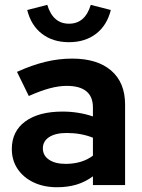

<svg xmlns="http://www.w3.org/2000/svg" viewBox="-20 -777 595 806"><path d="M219.6 9Q163.9 9 120.9 -11.4Q78 -31.9 53.8 -68Q29.6 -104.2 29.6 -151.3Q29.6 -225.9 86.1 -267.2Q142.6 -308.6 242.4 -308.6Q309.8 -308.6 370.1 -288.2V-325.6Q370.1 -416.5 260 -416.5Q227.3 -416.5 189.1 -406.4Q150.9 -396.2 100.9 -374L51.4 -475.3Q113.3 -503.5 169.6 -517.2Q226 -531 282.8 -531Q388.5 -531 446.8 -480.7Q505.1 -430.3 505.1 -338.4V0H370.1V-36.8Q337.6 -12.8 300.6 -1.9Q263.7 9 219.6 9ZM159.9 -154Q159.9 -124.2 185.8 -106.6Q211.6 -89.1 255.5 -89.1Q324.3 -89.1 370.1 -123.5V-198.9Q320.4 -218.8 260.2 -218.8Q213.1 -218.8 186.5 -201.6Q159.9 -184.4 159.9 -154ZM269.7 -599.9Q201.9 -599.9 156 -635.2Q110.1 -670.6 94.3 -735L178.5 -756.6Q202.3 -677.5 269.7 -677.5Q337.3 -677.5 361 -756.6L445.2 -735Q429.3 -670.6 383.3 -635.2Q337.3 -599.9 269.7 -599.9Z"/></svg>

Font: Red Hat Display VF
Style: Regular
Weight: 300
Designer: Pentagram, MCKL
Foundry: Pentagram, MCKL
Version: Version 1.023